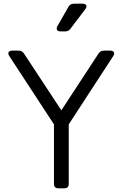

<svg xmlns="http://www.w3.org/2000/svg" viewBox="-20 -1019 663 1039"><path d="M296 0Q272 0 272 -24V-346L30 -716Q22 -729 27 -737Q32 -745 46 -745H81Q100 -745 110 -729L312 -422L513 -729Q523 -745 542 -745H577Q591 -745 596 -736.5Q601 -728 593 -716L352 -346V-24Q352 0 328 0ZM307 -849Q293 -849 288.5 -857.5Q284 -866 291 -878L351 -983Q360 -999 380 -999H427Q442 -999 446.5 -990.5Q451 -982 442 -970L361 -863Q351 -849 332 -849Z"/></svg>

Font: Pitagon Sans Text
Style: Regular
Weight: 400
Designer: Travis Tran
Foundry: Pitagon
Version: Version 1.001; ttfautohint (v1.8.4.7-5d5b);gftools[0.9.26]